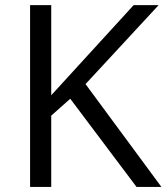

<svg xmlns="http://www.w3.org/2000/svg" viewBox="-20 -734 654 754"><path d="M613.8 0H516.1L255.9 -346.2L181.2 -279.8V0H98.1V-713.9H181.2V-359.9L504.9 -713.9H603L315.9 -403.8Z"/></svg>

Font: HunimalSansv1.5
Style: Regular
Weight: 400
Foundry: Ascender Corporation
Version: Version 1.10